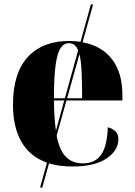

<svg xmlns="http://www.w3.org/2000/svg" viewBox="-20 -734 602 858"><path d="M159 104 190 -7Q114 -34 76 -100Q38 -166 38 -266Q38 -407 104 -479Q170 -551 289 -551Q316 -551 340 -547L386 -714H396L349 -545Q433 -530 480 -470Q527 -410 527 -309V-285H277L233 -128Q246 -61 275 -32.5Q304 -4 351 -4Q403 -4 430.5 -40.5Q458 -77 462 -165Q483 -160 496 -147Q509 -134 509 -112Q509 -62 456.5 -26Q404 10 303 10Q245 10 199 -4L169 104ZM221 -295H270L329 -509Q317 -541 288 -541Q265 -541 250.5 -519Q236 -497 228.5 -443.5Q221 -390 221 -295ZM347 -295Q347 -368 344.5 -416Q342 -464 335 -492L280 -295ZM221 -285Q222 -204 230 -150L267 -285Z"/></svg>

Font: Noto Serif Display SemiCondensed Black
Style: Regular
Weight: 900
Width: 4
Designer: Monotype Design Team
Foundry: Monotype Imaging Inc.
Version: Version 2.009